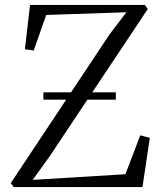

<svg xmlns="http://www.w3.org/2000/svg" viewBox="-20 -763 661 783"><path d="M36 0 24 -16.5 426.5 -622.5 495.5 -713 168.5 -702 117.5 -557 81.5 -562 102.5 -743H571L582.5 -726L183.5 -127L113.5 -29.5L491.5 -52.5L552 -211L591 -201L561 0ZM452.5 -386.5V-356.5H157V-386.5Z"/></svg>

Font: Merriweather 144pt Light
Style: Regular
Weight: 300
Version: Version 2.100